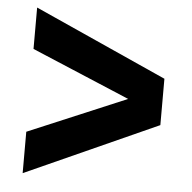

<svg xmlns="http://www.w3.org/2000/svg" viewBox="-47 -637 693 693"><g transform="rotate(5 300.0 -290.0)"><path d="M60 10V-140L416 -290L60 -440V-590L540 -374V-206Z"/></g></svg>

Font: Paytone One
Style: Regular
Weight: 400
Designer: Vernon Adams
Foundry: Vernon Adams
Version: Version 1.002; ttfautohint (v1.8.4.7-5d5b);gftools[0.9.23]